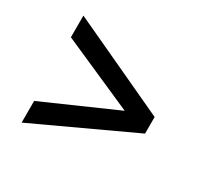

<svg xmlns="http://www.w3.org/2000/svg" viewBox="-108 -591 746 721"><g transform="rotate(30 265.0 -230.0)"><path d="M484 -266V-194L62 2V-92L425 -252V-208L62 -368V-462Z"/></g></svg>

Font: Ysabeau
Style: Bold
Weight: 700
Designer: Christian Thalmann (Catharsis Fonts)
Version: Version 2.000;gftools[0.9.27.dev2+g8671c4b]